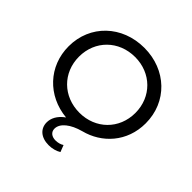

<svg xmlns="http://www.w3.org/2000/svg" viewBox="-235 -897 1310 1310"><g transform="rotate(45 420.0 -242.0)"><path d="M421 -708C207 -708 48 -556 48 -350C48 -158 187 -12 379 6C328 42 309 85 309 123C309 183 354 224 429 224C462 224 495 215 519 200L500 151C484 162 461 168 439 168C403 168 377 149 377 116C377 64 435 18 524 -6C673 -44 792 -170 792 -350C792 -556 634 -708 421 -708ZM421 -81C264 -81 148 -195 148 -350C148 -505 264 -619 421 -619C576 -619 692 -505 692 -350C692 -195 576 -81 421 -81Z"/></g></svg>

Font: AWKNG-Font Medium
Style: Regular
Weight: 500
Designer: Awakening Church
Foundry: Awakening Church
Version: Version 1.700;PS 001.700;hotconv 1.0.88;makeotf.lib2.5.64775